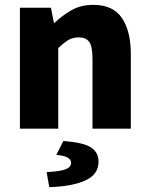

<svg xmlns="http://www.w3.org/2000/svg" viewBox="-20 -530 616 791"><path d="M62 0V-498H190L202 -436H205Q236 -466 274.5 -488Q313 -510 364 -510Q446 -510 482.5 -455.5Q519 -401 519 -308V0H361V-288Q361 -339 347.5 -357.5Q334 -376 305 -376Q279 -376 260.5 -364.5Q242 -353 220 -332V0ZM183 241 172 179Q230 176 251.5 167Q273 158 273 141Q273 128 259 119.5Q245 111 212 108L241 51Q324 57 355 77.5Q386 98 386 136Q386 188 332.5 213Q279 238 183 241Z"/></svg>

Font: Mada ExtraBold
Style: Regular
Weight: 800
Designer: Khaled Hosny
Version: Version 1.5